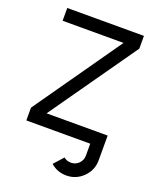

<svg xmlns="http://www.w3.org/2000/svg" viewBox="-155 -737 847 1034"><g transform="rotate(20 268.5 -220.0)"><path d="M351.6 205.1Q299.8 205.1 261.7 171.4L310.5 117.2Q328.1 131.8 351.6 131.8Q377.9 131.8 396.5 113.3Q415 94.7 415 68.4V0H48.8V-73.2L397.9 -571.3H48.8V-644.5H488.3V-571.3L138.2 -73.2H488.3V68.4Q488.3 125 448.2 165Q408.2 205.1 351.6 205.1Z"/></g></svg>

Font: Catrinity
Style: Regular
Weight: 400
Designer: Alexander Lange
Foundry: High-Logic / Made with FontCreator
Version: Version 2.090;May 20, 2024;FontCreator 15.0.0.2974 64-bit